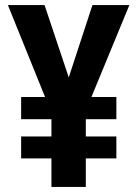

<svg xmlns="http://www.w3.org/2000/svg" viewBox="-20 -734 540 754"><path d="M250 -430 343 -714H488L339 -353H437V-266H317V-198H437V-112H317V0H182V-112H63V-198H182V-266H63V-353H157L11 -714H155Z"/></svg>

Font: Noto Sans Arabic Cond
Style: Bold
Weight: 700
Width: 3
Designer: Monotype Design Team, Nadine Chahine, Nizar Qandah and Khaled Hosny
Foundry: Monotype Imaging Inc.
Version: Version 2.012; ttfautohint (v1.8.4.7-5d5b)